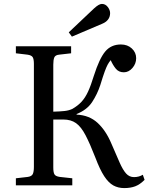

<svg xmlns="http://www.w3.org/2000/svg" viewBox="-20 -946 765 980"><path d="M614 14Q583 14 558.5 0.5Q534 -13 512 -46.5Q490 -80 467 -141Q439 -213 416.5 -256Q394 -299 368 -317.5Q342 -336 303 -336H252V-91Q252 -66 258 -56Q264 -46 285 -43L349 -36V0H61V-36L122 -43Q142 -46 147.5 -58Q153 -70 153 -94V-620Q153 -644 147 -654Q141 -664 120 -667L61 -674V-710H343V-674L282 -667Q262 -665 257 -652.5Q252 -640 252 -616V-376Q288 -377 310 -379.5Q332 -382 349 -390Q377 -406 396 -426.5Q415 -447 429.5 -478.5Q444 -510 459 -559Q487 -647 517 -683Q547 -719 597 -719Q631 -719 653 -698.5Q675 -678 675 -649Q675 -621 656 -599Q637 -577 612 -577Q586 -577 571 -595.5Q556 -614 545 -639Q536 -628 529.5 -616Q523 -604 514.5 -581Q506 -558 492 -512Q477 -466 450.5 -425.5Q424 -385 371 -364V-361Q436 -358 478.5 -318.5Q521 -279 549 -212Q574 -154 590.5 -116.5Q607 -79 623.5 -60.5Q640 -42 664 -42Q689 -42 709 -54L718 -28Q694 -4 670 5Q646 14 614 14ZM347 -759 331 -781 460 -903Q485 -926 500 -926Q518 -926 530 -910.5Q542 -895 542 -879Q542 -841 500 -824Z"/></svg>

Font: Literata 36pt
Style: Regular
Weight: 400
Designer: Latin by Veronika Burian and Jose Scaglione. Greek by Irene Vlachou. Cyrillic by Vera Evstafieva.
Foundry: TypeTogether
Version: Version 3.002